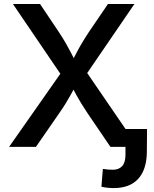

<svg xmlns="http://www.w3.org/2000/svg" viewBox="-20 -748 783 978"><path d="M26.4 0 318.4 -416.5V-326.7L45.9 -727.5H184.1L277.3 -588.4Q300.3 -553.7 314.9 -528.3Q329.6 -502.9 341.8 -479Q354 -455.1 369.1 -425.8H341.8Q357.4 -455.1 369.6 -478.8Q381.8 -502.4 397 -528.1Q412.1 -553.7 435.1 -588.4L529.8 -727.5H664.6L394.5 -332.5V-419.4L681.6 0H542.5L427.2 -169.4Q406.7 -200.2 393.6 -221.7Q380.4 -243.2 369.1 -263.7Q357.9 -284.2 343.8 -311.5H365.2Q351.6 -285.6 340.1 -264.9Q328.6 -244.1 315.2 -222.2Q301.8 -200.2 280.3 -169.4L163.1 0ZM559.6 210Q542.5 210 526.9 208.3Q511.2 206.5 496.6 203.1L503.9 112.3Q515.6 114.3 529.3 115.5Q543 116.7 554.7 116.7Q585 116.7 602.1 98.4Q619.1 80.1 619.1 40V0H575.2V-90.8H729L728 28.3Q726.6 116.7 683.6 163.3Q640.6 210 559.6 210Z"/></svg>

Font: Inter
Style: 540
Weight: 540
Designer: Rasmus Andersson
Foundry: rsms
Version: Version 4.001;git-66647c0bb